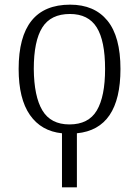

<svg xmlns="http://www.w3.org/2000/svg" viewBox="-20 -564 596 824"><path d="M246 8Q157 -1 108.5 -70.5Q60 -140 60 -268Q60 -544 281 -544Q385 -544 441 -475.5Q497 -407 497 -268Q497 -10 310 8V240H246ZM431 -268Q431 -389 395 -446.5Q359 -504 280 -504Q198 -504 161.5 -446Q125 -388 125 -268Q126 -150 162 -90Q198 -30 278 -30Q360 -30 395.5 -90Q431 -150 431 -268Z"/></svg>

Font: Noto Serif Light
Style: Regular
Weight: 300
Designer: Monotype Design Team
Foundry: Monotype Imaging Inc.
Version: Version 1.001